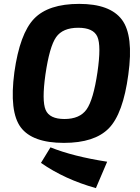

<svg xmlns="http://www.w3.org/2000/svg" viewBox="-20 -723 720 989"><path d="M641 -339Q614 -137 540.5 -62Q467 13 309 13Q147 13 87 -67Q27 -147 54 -351Q82 -550 155.5 -626.5Q229 -703 388 -703Q547 -703 608 -621.5Q669 -540 641 -339ZM383 -580Q303 -580 269 -531.5Q235 -483 214 -339Q195 -204 215 -157Q235 -110 312 -110Q391 -110 426 -159.5Q461 -209 482 -351Q502 -488 481.5 -534Q461 -580 383 -580ZM191 116 240 36Q357 83 532 110L474 246Q313 201 191 116Z"/></svg>

Font: Exo 2.0
Style: Bold Italic
Weight: 700
Italic angle: -8°
Designer: Natanael Gama
Version: Version 1.001;PS 001.001;hotconv 1.0.70;makeotf.lib2.5.58329